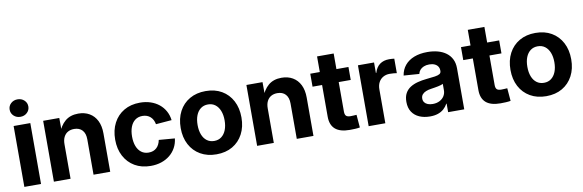

<svg xmlns="http://www.w3.org/2000/svg" viewBox="-52 -1191 4995 1644"><g transform="rotate(-10 2445.5 -369.0)"><path d="M56.2 0V-529.3H201.2V0ZM128.4 -596.7Q93.8 -596.7 70.3 -618.7Q46.9 -640.6 46.9 -672.9Q46.9 -705.1 70.3 -726.8Q93.8 -748.5 127.9 -748.5Q162.6 -748.5 186 -726.8Q209.5 -705.1 209.5 -672.9Q209.5 -640.6 186 -618.7Q162.6 -596.7 128.4 -596.7Z M458 -299.8V0H313V-529.3H453.1L454.1 -394H436.5Q459.5 -462.4 504.2 -500.2Q548.8 -538.1 618.7 -538.1Q674.3 -538.1 715.8 -513.9Q757.3 -489.7 780 -444.1Q802.7 -398.4 802.7 -333.5V0H657.7V-307.6Q657.7 -358.9 632.3 -386.7Q606.9 -414.6 561 -414.6Q530.8 -414.6 507.6 -401.9Q484.4 -389.2 471.2 -363.5Q458 -337.9 458 -299.8Z M1154.8 11.2Q1075.2 11.2 1016.1 -23.4Q957 -58.1 924.6 -119.9Q892.1 -181.6 892.1 -263.2Q892.1 -345.2 924.6 -407.2Q957 -469.2 1016.1 -503.9Q1075.2 -538.6 1154.8 -538.6Q1204.6 -538.6 1246.6 -524.7Q1288.6 -510.7 1320.3 -485.1Q1352.1 -459.5 1371.8 -423.8Q1391.6 -388.2 1397 -344.2L1259.3 -333Q1255.4 -353.5 1247.1 -369.9Q1238.8 -386.2 1225.6 -398.2Q1212.4 -410.2 1195.1 -416.5Q1177.7 -422.9 1156.2 -422.9Q1119.1 -422.9 1092.8 -403.1Q1066.4 -383.3 1052.7 -347.4Q1039.1 -311.5 1039.1 -263.7Q1039.1 -215.8 1052.7 -180.2Q1066.4 -144.5 1092.8 -124.5Q1119.1 -104.5 1156.2 -104.5Q1177.7 -104.5 1195.1 -110.8Q1212.4 -117.2 1225.3 -129.2Q1238.3 -141.1 1246.8 -158.2Q1255.4 -175.3 1259.3 -196.3L1397.5 -185.1Q1392.6 -141.1 1373 -105.2Q1353.5 -69.3 1321.5 -43.2Q1289.6 -17.1 1247.3 -2.9Q1205.1 11.2 1154.8 11.2Z M1726.1 11.2Q1646.5 11.2 1586.9 -23.2Q1527.3 -57.6 1494.6 -119.4Q1461.9 -181.2 1461.9 -263.2Q1461.9 -345.7 1494.6 -407.7Q1527.3 -469.7 1586.9 -504.2Q1646.5 -538.6 1726.1 -538.6Q1806.6 -538.6 1865.7 -504.2Q1924.8 -469.7 1957.5 -407.7Q1990.2 -345.7 1990.2 -263.2Q1990.2 -181.2 1957.5 -119.4Q1924.8 -57.6 1865.7 -23.2Q1806.6 11.2 1726.1 11.2ZM1726.1 -105Q1763.2 -105 1789.3 -124.8Q1815.4 -144.5 1829.6 -180.2Q1843.8 -215.8 1843.8 -263.7Q1843.8 -311.5 1829.6 -347.2Q1815.4 -382.8 1789.3 -402.6Q1763.2 -422.4 1726.1 -422.4Q1689.5 -422.4 1663.1 -402.6Q1636.7 -382.8 1622.8 -347.4Q1608.9 -312 1608.9 -263.7Q1608.9 -215.8 1622.8 -180.2Q1636.7 -144.5 1663.1 -124.8Q1689.5 -105 1726.1 -105Z M2225.1 -299.8V0H2080.1V-529.3H2220.2L2221.2 -394H2203.6Q2226.6 -462.4 2271.2 -500.2Q2315.9 -538.1 2385.7 -538.1Q2441.4 -538.1 2482.9 -513.9Q2524.4 -489.7 2547.1 -444.1Q2569.8 -398.4 2569.8 -333.5V0H2424.8V-307.6Q2424.8 -358.9 2399.4 -386.7Q2374 -414.6 2328.1 -414.6Q2297.9 -414.6 2274.7 -401.9Q2251.5 -389.2 2238.3 -363.5Q2225.1 -337.9 2225.1 -299.8Z M2967.3 -529.3V-416.5H2635.3V-529.3ZM2718.3 -665H2862.8V-159.7Q2862.8 -133.3 2874 -122.3Q2885.3 -111.3 2913.1 -111.3Q2923.8 -111.3 2939.7 -112.3Q2955.6 -113.3 2964.4 -113.8L2973.6 -2.4Q2955.6 1 2931.9 2.2Q2908.2 3.4 2885.3 3.4Q2801.3 3.4 2759.8 -32.7Q2718.3 -68.8 2718.3 -141.1Z M3049.8 0V-529.3H3189.9V-438H3193.4Q3207.5 -486.3 3240.2 -510.3Q3272.9 -534.2 3321.3 -534.2Q3333.5 -534.2 3345.2 -533.4Q3356.9 -532.7 3366.2 -531.2V-405.3Q3357.4 -407.2 3339.4 -408.7Q3321.3 -410.2 3303.7 -410.2Q3272.5 -410.2 3247.6 -396.2Q3222.7 -382.3 3208.7 -356.2Q3194.8 -330.1 3194.8 -293.5V0Z M3583 9.3Q3531.2 9.3 3490.7 -8.3Q3450.2 -25.9 3427 -61Q3403.8 -96.2 3403.8 -148.4Q3403.8 -193.4 3420.2 -223.1Q3436.5 -252.9 3465.1 -271Q3493.7 -289.1 3530.3 -298.6Q3566.9 -308.1 3606.9 -312Q3654.3 -316.4 3682.6 -320.8Q3710.9 -325.2 3723.9 -333.7Q3736.8 -342.3 3736.8 -359.4V-362.3Q3736.8 -383.3 3726.8 -398.4Q3716.8 -413.6 3697.8 -422.1Q3678.7 -430.7 3651.9 -430.7Q3624.5 -430.7 3604 -422.1Q3583.5 -413.6 3571 -398.9Q3558.6 -384.3 3554.7 -365.2L3419.9 -375Q3427.7 -425.8 3458 -462.4Q3488.3 -499 3538.1 -518.6Q3587.9 -538.1 3654.3 -538.1Q3703.1 -538.1 3744.6 -526.9Q3786.1 -515.6 3816.7 -492.9Q3847.2 -470.2 3864 -436.5Q3880.9 -402.8 3880.9 -357.4V0H3740.7V-74.2H3737.8Q3724.1 -48.8 3703.1 -30Q3682.1 -11.2 3652.6 -1Q3623 9.3 3583 9.3ZM3623.5 -91.8Q3658.2 -91.8 3683.8 -105Q3709.5 -118.2 3723.6 -140.6Q3737.8 -163.1 3737.8 -191.4V-246.6Q3731.4 -242.7 3719.7 -239.3Q3708 -235.8 3693.4 -232.7Q3678.7 -229.5 3662.8 -227.1Q3647 -224.6 3631.8 -222.2Q3606.4 -218.8 3586.2 -210.4Q3565.9 -202.1 3554.2 -188Q3542.5 -173.8 3542.5 -152.8Q3542.5 -133.3 3552.7 -119.6Q3563 -106 3581.3 -98.9Q3599.6 -91.8 3623.5 -91.8Z M4277.8 -529.3V-416.5H3945.8V-529.3ZM4028.8 -665H4173.3V-159.7Q4173.3 -133.3 4184.6 -122.3Q4195.8 -111.3 4223.6 -111.3Q4234.4 -111.3 4250.2 -112.3Q4266.1 -113.3 4274.9 -113.8L4284.2 -2.4Q4266.1 1 4242.4 2.2Q4218.8 3.4 4195.8 3.4Q4111.8 3.4 4070.3 -32.7Q4028.8 -68.8 4028.8 -141.1Z M4593.3 11.2Q4513.7 11.2 4454.1 -23.2Q4394.5 -57.6 4361.8 -119.4Q4329.1 -181.2 4329.1 -263.2Q4329.1 -345.7 4361.8 -407.7Q4394.5 -469.7 4454.1 -504.2Q4513.7 -538.6 4593.3 -538.6Q4673.8 -538.6 4732.9 -504.2Q4792 -469.7 4824.7 -407.7Q4857.4 -345.7 4857.4 -263.2Q4857.4 -181.2 4824.7 -119.4Q4792 -57.6 4732.9 -23.2Q4673.8 11.2 4593.3 11.2ZM4593.3 -105Q4630.4 -105 4656.5 -124.8Q4682.6 -144.5 4696.8 -180.2Q4710.9 -215.8 4710.9 -263.7Q4710.9 -311.5 4696.8 -347.2Q4682.6 -382.8 4656.5 -402.6Q4630.4 -422.4 4593.3 -422.4Q4556.6 -422.4 4530.3 -402.6Q4503.9 -382.8 4490 -347.4Q4476.1 -312 4476.1 -263.7Q4476.1 -215.8 4490 -180.2Q4503.9 -144.5 4530.3 -124.8Q4556.6 -105 4593.3 -105Z"/></g></svg>

Font: Inter 24pt
Style: Bold
Weight: 700
Designer: Rasmus Andersson
Foundry: rsms
Version: Version 4.001;git-66647c0bb